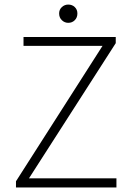

<svg xmlns="http://www.w3.org/2000/svg" viewBox="-20 -821 578 841"><path d="M50 0V-27L429 -620H83V-659H487V-632L107 -40H490V0ZM279 -721Q263 -721 251 -732.5Q239 -744 239 -762Q239 -779 251 -790Q263 -801 279 -801Q296 -801 307.5 -790Q319 -779 319 -762Q319 -744 307.5 -732.5Q296 -721 279 -721Z"/></svg>

Font: Mada Light
Style: Regular
Weight: 300
Designer: Khaled Hosny
Version: Version 1.5